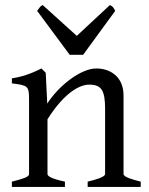

<svg xmlns="http://www.w3.org/2000/svg" viewBox="-20 -740 591 760"><path d="M469 -51V-362C469 -436 417 -469 361 -469C301 -469 214 -403 167 -330L161 -452L144 -469C101 -447 63 -435 27 -430V-410C90 -402 95 -400 95 -347V-51C95 -39 70 -32 27 -21V0H237V-21C176 -34 168 -45 168 -51V-268C239 -380 300 -405 333 -405C381 -405 396 -383 396 -309V-51C396 -39 356 -28 327 -21V0H537V-21C506 -29 469 -39 469 -51ZM127 -697 256 -523H309L436 -697C428 -713 425 -715 415 -720L284 -598L149 -720C138 -715 139 -712 127 -697Z"/></svg>

Font: Temporarium
Style: Regular
Weight: 400
Version: Version 1.1